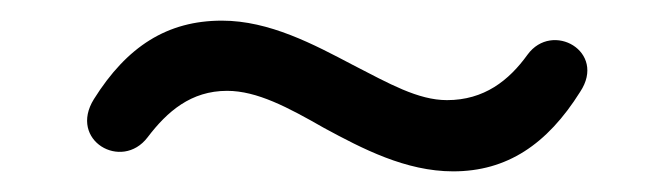

<svg xmlns="http://www.w3.org/2000/svg" viewBox="-20 -380 640 186"><path d="M419 -214C471 -214 510 -240 542 -291C568 -330 515 -360 491 -327C473 -302 449 -283 413 -283C385 -283 357 -299 322 -317C284 -337 241 -360 195 -360C142 -360 103 -335 71 -284C46 -244 98 -214 123 -247C142 -272 165 -292 200 -292C229 -292 259 -276 294 -256C331 -236 373 -214 419 -214Z"/></svg>

Font: SN Pro Medium
Style: Italic
Weight: 400
Italic angle: -9°
Designer: Tobias Whetton
Foundry: Supernotes
Version: Version 1.001;Glyphs 3.2 (3249)